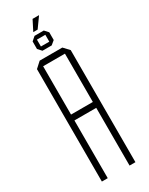

<svg xmlns="http://www.w3.org/2000/svg" viewBox="-234 -948 770 991"><g transform="rotate(-30 151.5 -453.0)"><path d="M52 0V-670L86 -701H221L252 -668V0H217V-344H87V0ZM87 -667V-379H217V-667ZM124 -738 104 -760V-805L127 -825H182L202 -803V-757L179 -738ZM128 -802V-761H178V-802ZM131 -845 162 -906H200V-905L157 -845Z"/></g></svg>

Font: Foldit Thin ExtraLight
Style: Regular
Weight: 250
Version: Version 1.003